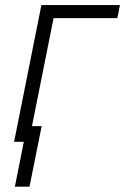

<svg xmlns="http://www.w3.org/2000/svg" viewBox="-20 -548 484 742"><path d="M91.5 0H34.5L140 -528.5H443.5L433.5 -478H187ZM94 173.5H37.5L84 -60.5H141Z"/></svg>

Font: Roberto Sans Light
Style: Italic
Weight: 300
Italic angle: -11°
Designer: Google
Version: Version 1.00;June 11, 2020;FontCreator 12.0.0.2522 64-bit; t